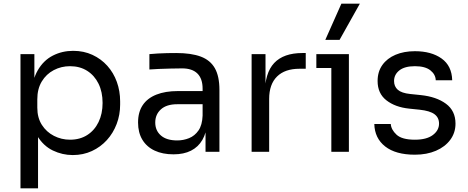

<svg xmlns="http://www.w3.org/2000/svg" viewBox="-20 -830 2558 1050"><path d="M188 200H92V-534H168V-303L150 -305Q155 -391 186.5 -445.5Q218 -500 269 -526Q320 -552 380 -552Q438 -552 485.5 -530Q533 -508 567 -470Q601 -432 619 -382Q637 -332 637 -276V-258Q637 -202 618 -152Q599 -102 564.5 -64Q530 -26 482.5 -4Q435 18 378 18Q321 18 269 -7Q217 -32 183 -88Q149 -144 144 -235L188 -155ZM363 -66Q417 -66 457 -91.5Q497 -117 519 -162.5Q541 -208 541 -267Q541 -327 519 -372Q497 -417 457 -442.5Q417 -468 363 -468Q315 -468 274 -446.5Q233 -425 208.5 -384.5Q184 -344 184 -287V-241Q184 -186 209 -147Q234 -108 275 -87Q316 -66 363 -66Z M1180 0H1104V-160H1088V-345Q1088 -400 1059.5 -428Q1031 -456 976 -456Q945 -456 912 -455Q879 -454 849 -453Q819 -452 797 -450V-534Q819 -536 843.5 -537.5Q868 -539 894 -539.5Q920 -540 944 -540Q1026 -540 1078 -520.5Q1130 -501 1155 -457Q1180 -413 1180 -338ZM929 14Q869 14 825.5 -6.5Q782 -27 758.5 -66Q735 -105 735 -160Q735 -217 760.5 -255Q786 -293 835 -312.5Q884 -332 953 -332H1098V-260H949Q891 -260 860 -232Q829 -204 829 -160Q829 -116 860 -89Q891 -62 949 -62Q983 -62 1014 -74.5Q1045 -87 1065.5 -116.5Q1086 -146 1088 -198L1114 -160Q1109 -103 1086.5 -64.5Q1064 -26 1024.5 -6Q985 14 929 14Z M1452 0H1356V-534H1432V-314H1428Q1428 -431 1479.5 -485.5Q1531 -540 1634 -540H1652V-454H1618Q1538 -454 1495 -411.5Q1452 -369 1452 -289Z M1888 0H1792V-534H1888ZM1888 -458H1710V-534H1888ZM1837 -612H1759L1847 -810H1948Z M2249 16Q2144 16 2086.5 -29Q2029 -74 2027 -152H2117Q2119 -121 2148.5 -93.5Q2178 -66 2249 -66Q2313 -66 2347 -91.5Q2381 -117 2381 -154Q2381 -187 2356 -205.5Q2331 -224 2275 -230L2217 -236Q2141 -244 2093 -281.5Q2045 -319 2045 -387Q2045 -438 2071 -474.5Q2097 -511 2143 -530.5Q2189 -550 2249 -550Q2339 -550 2395 -510Q2451 -470 2453 -391H2363Q2362 -423 2333.5 -445.5Q2305 -468 2249 -468Q2193 -468 2164 -445Q2135 -422 2135 -387Q2135 -357 2155.5 -339Q2176 -321 2223 -316L2281 -310Q2367 -301 2419 -262.5Q2471 -224 2471 -154Q2471 -104 2442.5 -65.5Q2414 -27 2364 -5.5Q2314 16 2249 16Z"/></svg>

Font: Sora Variable
Style: Regular
Weight: 400
Designer: Jonathan Barnbrook, Julián Moncada
Foundry: Barnbrook Fonts
Version: Version 2.000